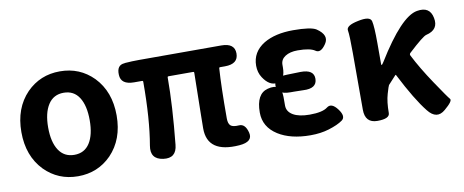

<svg xmlns="http://www.w3.org/2000/svg" viewBox="-57 -805 2559 1060"><g transform="rotate(-10 1223.0 -275.0)"><path d="M124 -63Q44 -146 44 -280Q44 -414 124 -497Q200 -574 311 -574Q422 -574 498 -497Q578 -414 578 -280Q578 -146 498 -63Q422 14 311 14Q200 14 124 -63ZM224 -152Q254 -106 311 -106Q368 -106 397.5 -152Q427 -198 427 -280Q427 -362 397.5 -408Q368 -454 311 -454Q254 -454 224 -407.5Q194 -361 194 -279.5Q194 -198 224 -152Z M1036 -126Q1036 -164 1037 -202L1041 -438Q1041 -443 1036 -443H897Q892 -443 892 -438Q892 -280 870 -64Q863 11 790 1Q717 -9 730 -84Q755 -227 755 -438Q755 -443 750 -443H705Q631 -443 629 -498Q626 -553 670 -556L675 -557Q714 -560 754 -560H1214Q1289 -560 1289 -502Q1289 -443 1214 -443H1187Q1181 -443 1181 -437Q1174 -337 1174 -158Q1174 -129 1186.5 -117.5Q1199 -106 1234 -108.5Q1269 -111 1282 -59Q1295 -6 1217 0Q1036 14 1036 -126Z M1614 14Q1503 14 1433 -30Q1359 -77 1359 -158Q1359 -263 1425 -280Q1503 -301 1503 -220V-172Q1503 -138 1536 -118.5Q1569 -99 1629 -99Q1701 -99 1729 -121Q1757 -143 1790 -99Q1823 -55 1796 -35.5Q1769 -16 1717 0Q1671 14 1614 14ZM1545 -239Q1470 -239 1470 -288Q1469 -337 1544 -338L1619 -340Q1695 -341 1694 -288Q1693 -234 1617 -238Q1602 -239 1566 -239ZM1528 -382Q1528 -312 1484 -303Q1439 -294 1403 -349Q1384 -378 1384 -416Q1384 -493 1454 -536Q1518 -574 1618.5 -574Q1719 -574 1748 -555Q1810 -513 1779 -468Q1748 -422 1721 -441Q1694 -460 1624 -460Q1581 -460 1554.5 -443Q1528 -426 1528 -396Z M2367 5Q2316 49 2269 -11Q2212 -82 2136 -231Q2134 -235 2131 -231Q2114 -212 2088 -184Q2085 -180 2072.5 -137.5Q2060 -95 2060 -32Q2060 0 1991 0Q1922 0 1922 -75V-393Q1922 -492 1917 -520Q1912 -548 1981 -562Q2050 -577 2057.5 -547Q2065 -517 2065 -423V-305Q2065 -300 2067.5 -300Q2070 -300 2079 -314Q2221 -545 2311 -560Q2384 -573 2397 -506Q2411 -438 2339 -421Q2320 -417 2236 -339Q2228 -332 2233 -323Q2271 -248 2332 -157Q2395 -63 2406.5 -50.5Q2418 -38 2367 5Z"/></g></svg>

Font: Resource Han Rounded KR
Style: Bold
Weight: 700
Designer: Cyano Hao (round all glyphs); Ryoko NISHIZUKA 西塚涼子 (kana, bopomofo & ideographs); Paul D. Hunt (Latin, Greek & Cyrillic)
Foundry: Cyano Hao
Version: 0.990